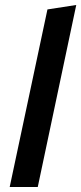

<svg xmlns="http://www.w3.org/2000/svg" viewBox="-20 -753 327 773"><path d="M19 0 171 -715 287 -733 132 0Z"/></svg>

Font: Radio Canada Medium
Style: Italic
Weight: 500
Italic angle: -12°
Designer: Charles Daoud, Etienne Aubert Bonn, Alexandre Saumier Demers, Jacques Le Bailly
Foundry: Radio-Canada
Version: Version 2.104; ttfautohint (v1.8.4.7-5d5b);gftools[0.9.28.de